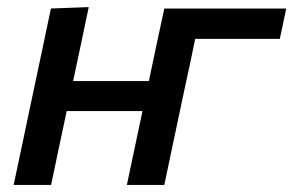

<svg xmlns="http://www.w3.org/2000/svg" viewBox="-20 -521 826 541"><path d="M18.5 0Q30 -54.5 40.8 -105.5Q51.5 -156.5 64.5 -218L75 -267.5Q90 -337.5 101 -390.2Q112 -443 123.5 -497L230 -501Q218.5 -445.5 207.8 -395Q197 -344.5 186 -292.5H399.5Q412 -353 422.2 -400.5Q432.5 -448 443 -497H786.5L768.5 -411.5H530Q523.5 -379 516.2 -344.8Q509 -310.5 499.5 -267.5L489 -218Q476 -156.5 465.2 -105.5Q454.5 -54.5 443 0H337.5Q349 -54.5 359.5 -104.2Q370 -154 381.5 -208H168Q155.5 -150 145.2 -101.2Q135 -52.5 124 0Z"/></svg>

Font: Commissioner Medium
Style: Italic
Weight: 500
Italic angle: -12°
Designer: Kostas Bartsokas
Foundry: Kostas Bartsokas
Version: Version 1.000; ttfautohint (v1.8.3)